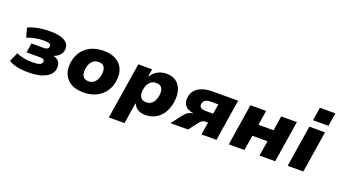

<svg xmlns="http://www.w3.org/2000/svg" viewBox="-73 -1385 3866 2199"><g transform="rotate(20 1860.5 -285.5)"><path d="M256 11Q171 11 111.5 -3Q52 -17 14 -41L63 -153Q97 -135 149 -124.5Q201 -114 260 -114Q314 -114 343.5 -124.5Q373 -135 376 -160Q379 -182 365.5 -190Q352 -198 323 -198H158L176 -313H331Q355 -313 369.5 -323Q384 -333 386 -352Q389 -371 371 -382Q353 -393 304 -393Q246 -393 192 -382.5Q138 -372 97 -354L66 -466Q113 -490 181.5 -503.5Q250 -517 335 -517Q456 -517 514 -479Q572 -441 563 -372Q560 -349 547.5 -328.5Q535 -308 514.5 -292.5Q494 -277 465 -267L466 -264Q513 -252 533.5 -221.5Q554 -191 548 -138Q542 -93 505 -59Q468 -25 404 -7Q340 11 256 11Z M924 11Q834 11 774 -23Q714 -57 687.5 -118.5Q661 -180 672 -257Q680 -321 707 -369.5Q734 -418 775.5 -451Q817 -484 870.5 -500.5Q924 -517 986 -517Q1076 -517 1136 -483Q1196 -449 1222.5 -389Q1249 -329 1238 -250Q1230 -186 1203 -137.5Q1176 -89 1134 -55.5Q1092 -22 1039 -5.5Q986 11 924 11ZM936 -129Q971 -129 995 -145Q1019 -161 1035 -190.5Q1051 -220 1056 -259Q1063 -315 1042.5 -346Q1022 -377 974 -377Q941 -377 916 -361.5Q891 -346 875.5 -317Q860 -288 855 -248Q847 -193 868 -161Q889 -129 936 -129Z M1299 180 1408 -507H1576L1562 -416H1567Q1590 -453 1619 -475Q1648 -497 1681 -507Q1714 -517 1750 -517Q1824 -517 1870 -482Q1916 -447 1934.5 -387Q1953 -327 1943 -252Q1933 -175 1899.5 -115.5Q1866 -56 1810 -22.5Q1754 11 1677 11Q1621 11 1586 -12.5Q1551 -36 1535 -74H1530L1490 180ZM1639 -129Q1673 -129 1697.5 -145Q1722 -161 1737.5 -190.5Q1753 -220 1758 -259Q1765 -315 1745 -346Q1725 -377 1676 -377Q1643 -377 1618 -361.5Q1593 -346 1577.5 -317Q1562 -288 1557 -248Q1549 -193 1570 -161Q1591 -129 1639 -129Z M1985 0 2080 -125Q2106 -159 2133.5 -175.5Q2161 -192 2184 -192H2191L2192 -196Q2158 -199 2127 -215Q2096 -231 2078.5 -263.5Q2061 -296 2068 -347Q2074 -396 2105 -432Q2136 -468 2189.5 -487Q2243 -506 2314 -506H2625L2545 0H2362L2387 -153H2351Q2333 -153 2315.5 -141.5Q2298 -130 2284 -112L2199 0ZM2312 -269H2407L2426 -389H2331Q2291 -389 2267.5 -373Q2244 -357 2240 -328Q2236 -300 2254.5 -284.5Q2273 -269 2312 -269Z M2695 0 2775 -506H2966L2938 -327H3122L3150 -506H3341L3261 0H3070L3100 -185H2916L2886 0Z M3507 -590 3533 -751H3721L3695 -590ZM3413 0 3493 -506H3684L3604 0Z"/></g></svg>

Font: Nunito Sans 7pt Black
Style: Italic
Weight: 900
Italic angle: -9°
Version: Version 3.101;gftools[0.9.27]